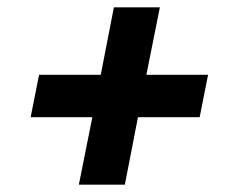

<svg xmlns="http://www.w3.org/2000/svg" viewBox="-20 -569 640 526"><path d="M322 -63H196L233 -248H64L87 -364H256L292 -549H418L381 -364H550L527 -248H358Z"/></svg>

Font: IBM Plex Sans
Style: Bold Italic
Weight: 700
Italic angle: -11.31°
Designer: Mike Abbink, Paul van der Laan, Pieter van Rosmalen
Foundry: Bold Monday
Version: Version 3.201